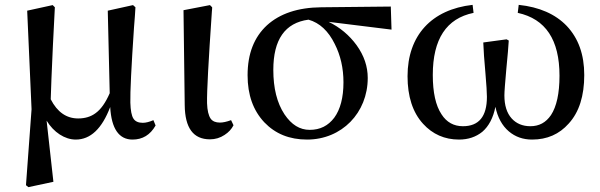

<svg xmlns="http://www.w3.org/2000/svg" viewBox="-20 -560 2470 791"><path d="M200 189 172 -63C201 -15 247 15 292 15C353 15 400 -30 434 -119C439 -30 470 15 526 15C567 15 599 -4 621 -43L612 -65C596 -58 581 -54 568 -54C550 -54 537 -60 530 -71C522 -83 518 -105 517 -137C516 -180 521 -283 532 -446C535 -482 537 -510 538 -530L528 -539L424 -516L432 -176C415 -137 396 -110 374 -94C354 -79 330 -72 302 -72C254 -72 216 -98 189 -151C190 -191 193 -265 198 -373C201 -437 204 -489 206 -530L197 -539L92 -516L110 -110L87 203L97 211Z M845 14C867 14 887 8 905 -4C922 -15 934 -28 942 -44L932 -65C913 -58 898 -55 886 -55C869 -55 856 -60 848 -71C839 -84 834 -105 833 -135C832 -183 839 -309 853 -514C854 -521 854 -527 854 -530L845 -539L736 -518L741 -127C742 -33 776 14 845 14Z M1245 15C1388 15 1495 -95 1495 -239C1495 -286 1480 -331 1449 -374C1419 -415 1381 -447 1334 -470L1593 -438L1590 -533L1303 -530C1207 -529 1133 -504 1080 -456C1027 -407 1000 -339 1000 -250C1000 -169 1023 -105 1069 -56C1114 -9 1172 15 1245 15ZM1256 -25C1215 -25 1181 -46 1152 -89C1121 -136 1106 -197 1106 -272C1106 -397 1154 -466 1251 -479C1297 -466 1333 -432 1359 -379C1383 -332 1395 -279 1395 -221C1395 -158 1382 -109 1357 -75C1332 -42 1299 -25 1256 -25Z M1871 15C1909 15 1941 4 1967 -17C1994 -40 2012 -75 2021 -120C2030 -76 2049 -42 2076 -19C2103 4 2135 15 2172 15C2234 15 2284 -7 2323 -51C2366 -98 2387 -165 2387 -251C2387 -335 2363 -402 2315 -453C2268 -502 2202 -531 2117 -540L2113 -507C2228 -482 2285 -396 2285 -248C2285 -175 2273 -121 2250 -86C2229 -55 2201 -40 2165 -40C2133 -40 2107 -51 2088 -72C2068 -94 2058 -126 2058 -167C2058 -183 2061 -219 2066 -276C2071 -330 2075 -369 2076 -393L2067 -398L1971 -385C1972 -354 1975 -312 1980 -257C1984 -210 1986 -178 1986 -161C1986 -80 1953 -40 1887 -40C1850 -40 1820 -56 1799 -89C1775 -125 1763 -179 1763 -251C1763 -399 1819 -484 1931 -507L1927 -540C1758 -521 1659 -414 1659 -246C1659 -163 1680 -97 1723 -50C1762 -7 1812 15 1871 15Z"/></svg>

Font: AllPunType SemiBold
Style: Regular
Weight: 600
Version: 1.0